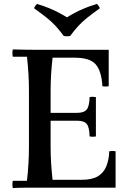

<svg xmlns="http://www.w3.org/2000/svg" viewBox="-20 -953 654 975"><path d="M45 2Q41 -17 45 -35H117Q122 -80 124.5 -122.5Q127 -165 127 -210V-490Q127 -535 124.5 -577.5Q122 -620 117 -665H45Q41 -684 45 -702Q80 -701 114 -700.5Q148 -700 182 -700H532V-515Q516 -512 500 -515Q496 -590 467 -625Q438 -660 360 -660H247Q242 -615 239.5 -575Q237 -535 237 -490V-210Q237 -165 239.5 -125Q242 -85 247 -40H395Q447 -40 476.5 -57.5Q506 -75 519.5 -107.5Q533 -140 535 -185Q551 -188 567 -185V0H182Q148 0 114 0Q80 0 45 2ZM435 -260Q434 -307 420.5 -323.5Q407 -340 372 -340H182V-380H372Q407 -380 420.5 -397Q434 -414 435 -460Q451 -463 467 -460V-260Q451 -257 435 -260ZM472 -933Q483 -923 487 -911Q445 -881 420.5 -861Q396 -841 377.5 -821Q359 -801 336 -770Q320 -767 304 -770Q281 -801 262.5 -821Q244 -841 219.5 -861Q195 -881 153 -911Q157 -923 168 -933Q204 -922 229.5 -911.5Q255 -901 276 -890Q297 -879 320 -865Q343 -879 364 -890Q385 -901 410.5 -911.5Q436 -922 472 -933Z"/></svg>

Font: Poltawski Nowy
Style: Regular
Weight: 400
Designer: Adam Pótawski, Mateusz Machalski, Borys Kosmynka, Ania Wieluska
Foundry: Capitalics.wtf
Version: Version 1.001;gftools[0.9.25]